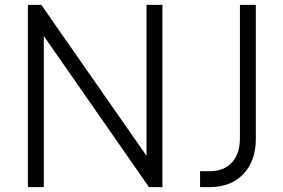

<svg xmlns="http://www.w3.org/2000/svg" viewBox="-20 -765 1159 785"><path d="M94 -745H149L579 -128V-745H644V0H589L159 -618V0H94ZM798 -65H837Q895 -65 928 -100.5Q961 -136 961 -200V-745H1026V-198Q1026 -107 975 -53.5Q924 0 837 0H798Z"/></svg>

Font: Evergrow Sans
Style: Light
Weight: 300
Foundry: 10Web
Version: Version 1.000